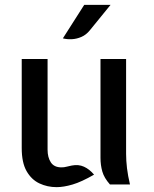

<svg xmlns="http://www.w3.org/2000/svg" viewBox="-20 -760 634 791"><path d="M213 11Q175 11 142.2 -4.5Q109.5 -20 89.5 -55Q69.5 -90 69.5 -150V-517H176V-143.5Q176 -111.5 189.5 -91Q203 -70.5 233 -70.5Q244.5 -70.5 253.2 -73Q262 -75.5 275.5 -78Q303.5 -83.5 326 -73.2Q348.5 -63 367.5 -40.5Q315.5 -10.5 278.8 0.2Q242 11 213 11ZM433 0Q409 -27 401.5 -53.5Q394 -80 394 -110V-517H499.5V-126Q499.5 -98.5 503.2 -67Q507 -35.5 515.5 0ZM239 -602 327 -740H435.5L350 -635Q335 -616.5 315.5 -608Q296 -599.5 276 -598.5Q256 -597.5 239 -602Z"/></svg>

Font: Expletus Sans Medium
Style: Regular
Weight: 500
Version: Version 7.500